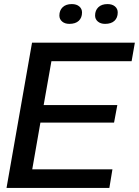

<svg xmlns="http://www.w3.org/2000/svg" viewBox="-20 -921 681 941"><path d="M516 0H12L137 -712H641L625 -621H232L194 -406H555L539 -320H178L138 -91H531ZM320 -804Q298 -804 284.5 -815.5Q271 -827 271 -845Q271 -870 287 -885.5Q303 -901 332 -901Q355 -901 368.5 -889.5Q382 -878 382 -860Q382 -834 366 -819Q350 -804 320 -804ZM495 -804Q473 -804 459.5 -815.5Q446 -827 446 -845Q446 -870 462 -885.5Q478 -901 507 -901Q530 -901 543.5 -889.5Q557 -878 557 -860Q557 -834 541 -819Q525 -804 495 -804Z"/></svg>

Font: Creato Display Medium
Style: Italic
Weight: 500
Italic angle: -10°
Version: Version 1.000